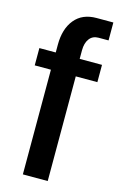

<svg xmlns="http://www.w3.org/2000/svg" viewBox="-121 -835 547 885"><g transform="rotate(15 152.5 -392.0)"><path d="M83.5 -499.5H6.3V-582H84.5V-619.1Q84.5 -694.8 121.1 -739.5Q157.7 -784.2 225.1 -784.2H305.2V-698.7H257.3Q229.5 -698.7 214.1 -678.2Q198.7 -657.7 198.7 -623V-582H305.2V-499.5H202.1V0H83.5Z"/></g></svg>

Font: Decalotype Medium
Style: Regular
Weight: 500
Designer: Alfredo Marco Pradil
Foundry: Alfredo Marco Pradil
Version: Version 1.0